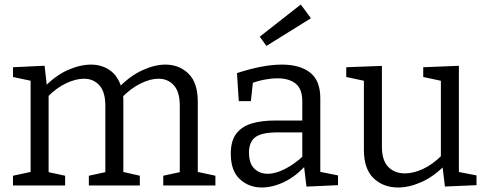

<svg xmlns="http://www.w3.org/2000/svg" viewBox="-20 -824 2162 853"><path d="M519 -436.7 507.7 -435Q556.7 -486 611.7 -511.5Q666.7 -537 715.3 -537Q776.3 -537 817.5 -496.7Q858.7 -456.3 858.7 -372.3V-48.3L848.7 -62.3L937 -43.3V0H705.3V-43.3L790.3 -61.7L778.7 -47V-354.3Q778.7 -416 752.2 -445.2Q725.7 -474.3 684 -474.3Q648 -474.3 604.5 -453Q561 -431.7 519 -388.7L525.7 -408Q527.3 -399.3 527.7 -391.2Q528 -383 528 -375V-48.3L518 -62.3L601.3 -43.3V0H374.7V-43.3L459.7 -61.7L448 -47V-354.3Q448 -416 421.3 -445.2Q394.7 -474.3 353.3 -474.3Q317.3 -474.3 274 -454.2Q230.7 -434 189.3 -391.7L196 -407.3V-47L186 -61.3L269.3 -43.3V0H37.7V-43.3L128 -62.7L116 -48.3V-478L128 -462.7L37.7 -482V-525.3L178 -532L189.3 -433.7L178.3 -438.3Q227 -488.7 281.3 -512.8Q335.7 -537 384.7 -537Q431.3 -537 467.3 -512.5Q503.3 -488 519 -436.7Z M1403 -45.2 1390 -63 1481.7 -44.7V-1.3L1341.5 5L1330 -91L1337 -88Q1293.3 -39.8 1242.1 -15.4Q1191 9 1143 9Q1085.3 9 1045.3 -28.3Q1005.3 -65.5 1005.3 -140.5Q1005.3 -198.7 1030 -230.6Q1054.8 -262.5 1098.6 -275.5Q1142.5 -288.5 1200.5 -288.5H1331.5L1323 -278.5V-373.8Q1323 -428.5 1293.8 -452.3Q1264.5 -476 1213.5 -476Q1186.5 -476 1156.4 -470.4Q1126.2 -464.8 1092.2 -452.8L1104.5 -466L1094.5 -374.8H1040.8L1032.8 -499.2Q1090.3 -518 1140 -527.5Q1189.7 -537 1232.5 -537Q1312.5 -537 1357.7 -501.5Q1403 -466 1403 -388ZM1086.2 -146.7Q1086.2 -98.2 1109.7 -75.1Q1133.2 -52 1169.2 -52Q1204.5 -52 1246.9 -73.7Q1289.3 -95.5 1328.8 -132.5L1323 -111V-245L1331.5 -235.8H1213Q1142.2 -235.8 1114.2 -214.4Q1086.2 -193 1086.2 -146.7ZM1163.7 -620 1134 -661 1316.3 -804 1361.3 -743Z M1749 9Q1682.7 9 1639.7 -32.2Q1596.7 -73.3 1596.7 -158.3V-477L1606.7 -463L1518.3 -482V-525.3L1676.7 -531.3V-172.3Q1676.7 -111.7 1704.7 -82.7Q1732.7 -53.7 1779.7 -53.7Q1816.7 -53.7 1860 -73.7Q1903.3 -93.7 1945.3 -136.3L1938.7 -118.3V-479L1948.7 -463L1860.3 -482V-525.3L2018.7 -531.7V-48.7L2006.7 -62.3L2097 -44.7V-1.3L1956.7 4.7L1944.7 -94.3L1956.3 -89.7Q1906.7 -39.3 1852.3 -15.2Q1798 9 1749 9Z"/></svg>

Font: Bitter Thin
Style: Regular
Weight: 100
Designer: Sol Matas, and Bitter project Authors
Foundry: Sol Matas
Version: Version 2.002